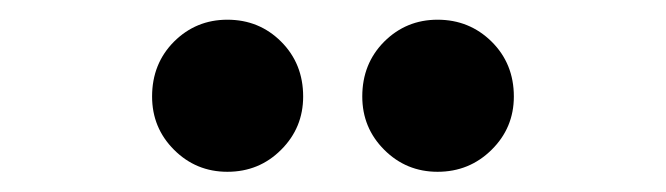

<svg xmlns="http://www.w3.org/2000/svg" viewBox="-20 -712 659 190"><path d="M205 -542Q174 -542 152.2 -563.8Q130.5 -585.5 130.5 -616.5Q130.5 -649 152.2 -670.8Q174 -692.5 205 -692.5Q236.5 -692.5 258.2 -670.8Q280 -649 280 -616.5Q280 -585.5 258.2 -563.8Q236.5 -542 205 -542ZM413 -542Q382 -542 360.2 -563.8Q338.5 -585.5 338.5 -616.5Q338.5 -649 360.2 -670.8Q382 -692.5 413 -692.5Q444.5 -692.5 466.5 -670.8Q488.5 -649 488.5 -616.5Q488.5 -585.5 466.5 -563.8Q444.5 -542 413 -542Z"/></svg>

Font: Sono Monospace SemiBold
Style: Regular
Weight: 600
Designer: Tyler Finck
Foundry: Tyler Finck
Version: Version 2.112